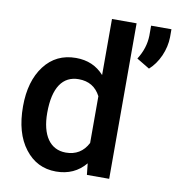

<svg xmlns="http://www.w3.org/2000/svg" viewBox="-84 -826 837 912"><g transform="rotate(10 334.5 -370.5)"><path d="M596.7 -548.3C617.7 -566.9 635.3 -591.3 648.9 -621.6C662.1 -651.9 668.9 -682.1 669.4 -712.4V-751H571.3V-702.1C570.3 -662.1 558.1 -623.5 534.2 -585.9ZM38.6 -268.1C38.6 -182.6 57.6 -114.7 96.2 -64.9C134.3 -15.1 184.1 9.8 246.1 9.8C305.2 9.8 352.5 -11.7 388.2 -54.7L394 0H501.5V-750H382.8V-479.5C348.1 -518.6 303.2 -538.1 247.1 -538.1C183.6 -538.1 132.8 -513.7 95.2 -464.4C57.6 -415 38.6 -349.6 38.6 -268.1ZM157.2 -257.8C157.2 -380.4 200.7 -440.9 277.3 -440.9C325.7 -440.9 360.8 -419.9 382.8 -377.4V-151.9C360.4 -108.4 324.7 -86.9 276.4 -86.9C200.2 -86.9 157.2 -150.4 157.2 -257.8Z"/></g></svg>

Font: Roboto Medium
Style: Regular
Weight: 500
Designer: Google
Version: Version 2.137; 2017